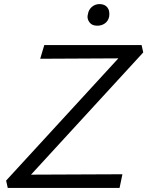

<svg xmlns="http://www.w3.org/2000/svg" viewBox="-20 -921 722 941"><path d="M18 0 10 -36 560 -635 177 -633 197 -700H674L682 -664L132 -65L580 -67L566 0ZM457 -795Q444 -795 434.5 -799Q425 -803 419 -811Q413 -819 411 -826Q409 -833 409 -838Q409 -845 411 -852Q414 -873 430 -887Q446 -901 468 -901Q481 -901 491 -896.5Q501 -892 507 -883.5Q513 -875 514.5 -867Q516 -859 516 -853Q516 -847 515 -840Q511 -819 495 -807Q479 -795 457 -795Z"/></svg>

Font: Isabella Sans
Style: Italic
Weight: 400
Italic angle: -12°
Designer: Christian Thalmann (Catharsis Fonts), Cristiano Sobral
Foundry: The Isabella Sans Project Authors
Version: Version 2.026; ttfautohint (v1.8.4.7-5d5b-dirty)